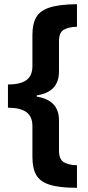

<svg xmlns="http://www.w3.org/2000/svg" viewBox="-20 -737 423 918"><path d="M348 161Q265 161 218.5 146.5Q172 132 153.5 100Q135 68 135 14V-134Q135 -180 106 -201Q77 -222 18 -222V-333Q76 -333 105.5 -353.5Q135 -374 135 -421V-571Q135 -622 153 -654Q171 -686 217 -701Q263 -716 348 -717V-609Q307 -608 284.5 -594.5Q262 -581 262 -540V-395Q262 -297 156 -281V-275Q262 -258 262 -162V-17Q262 23 283.5 37.5Q305 52 348 53Z"/></svg>

Font: Noto Sans Arabic SemCond
Style: Bold
Weight: 700
Width: 4
Designer: Monotype Design Team, Nadine Chahine, Nizar Qandah and Khaled Hosny
Foundry: Monotype Imaging Inc.
Version: Version 2.012; ttfautohint (v1.8.4.7-5d5b)